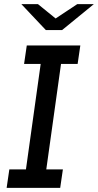

<svg xmlns="http://www.w3.org/2000/svg" viewBox="-20 -905 472 925"><path d="M354 -597H274L203 -89H283L270 0H12L25 -89H105L176 -597H96L109 -686H367ZM248 -816 352 -885H432L279 -760H201L83 -885H163Z"/></svg>

Font: Chivo
Style: Italic
Weight: 400
Italic angle: -8.05°
Designer: Hector Gatti
Foundry: Omnibus-Type
Version: Version 1.007